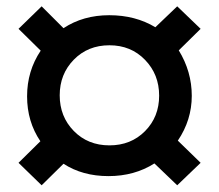

<svg xmlns="http://www.w3.org/2000/svg" viewBox="-20 -625 674 592"><path d="M37.1 -123 104.5 -189.5Q63.5 -250 63.5 -328.1Q63.5 -406.2 105.5 -468.8L37.1 -536.1L108.4 -605.5L175.8 -538.1Q236.3 -578.1 316.9 -578.1Q397.5 -578.1 459 -541L526.4 -605.5L598.6 -536.1L531.2 -469.7Q571.3 -404.3 571.3 -329.6Q571.3 -254.9 528.3 -191.4L598.6 -123L526.4 -53.7L456.1 -121.1Q394.5 -82 314.5 -82Q234.4 -82 175.8 -120.1L108.4 -53.7ZM207.5 -440.9Q164.1 -396.5 164.1 -331.1Q164.1 -265.6 207.5 -221.2Q251 -176.8 317.4 -176.8Q383.8 -176.8 427.2 -220.7Q470.7 -264.6 470.7 -330.1Q470.7 -395.5 427.2 -440.4Q383.8 -485.4 317.4 -485.4Q251 -485.4 207.5 -440.9Z"/></svg>

Font: GenEi M Gothic v2 Medium
Style: Regular
Weight: 500
Version: Version 2.0